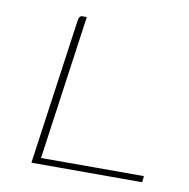

<svg xmlns="http://www.w3.org/2000/svg" viewBox="-60 -519 569 577"><g transform="rotate(10 225.0 -230.0)"><path d="M160 -460 98 -19H412L410 0H72L134 -440Q135 -447 136 -451Q137 -455 139.5 -457.5Q142 -460 147 -460Z"/></g></svg>

Font: Genos Thin
Style: Italic
Weight: 100
Italic angle: -8°
Designer: Robert E. Leuschke
Foundry: Robert E. Leuschke
Version: Version 1.010